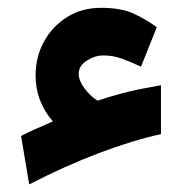

<svg xmlns="http://www.w3.org/2000/svg" viewBox="-20 -429 478 498"><path d="M184.1 -237.8Q184.1 -220.2 199 -200Q213.9 -179.7 232.9 -168Q267.6 -179.2 293.2 -186Q318.8 -192.9 343 -197.8Q367.2 -202.6 397.5 -208V-81.1Q325.2 -65.4 236.8 -32Q148.4 1.5 55.7 49.3L34.7 -76.2Q53.2 -86.4 75.2 -95.7Q97.2 -105 117.2 -114.3Q96.2 -137.7 84.2 -168.2Q72.3 -198.7 72.3 -232.9Q72.3 -281.2 94 -321Q115.7 -360.8 154.1 -384.8Q192.4 -408.7 241.7 -408.7Q291.5 -408.7 322.8 -395.3Q354 -381.8 386.7 -358.4L345.7 -255.9Q322.3 -267.1 298.3 -276.1Q274.4 -285.2 248 -285.2Q226.1 -285.2 205.1 -271.7Q184.1 -258.3 184.1 -237.8Z"/></svg>

Font: Vazirmatn UI ExtraBold
Style: Regular
Weight: 800
Designer: Saber Rastikerdar
Foundry: Saber Rastikerdar
Version: Version 33.003